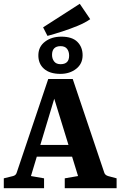

<svg xmlns="http://www.w3.org/2000/svg" viewBox="-26 -991 634 1011"><path d="M150 -228H378L399 -166H133ZM523 -82Q527 -69 543 -64L588 -52V0H315V-52L385 -64L244 -522H275L137 -64L206 -52V0H-6V-52L43 -64Q58 -68 62 -82L228 -575H357ZM292 -602Q236 -602 205.5 -629Q175 -656 176 -702Q177 -746 211.5 -772Q246 -798 297 -798Q354 -798 381.5 -770.5Q409 -743 409 -700Q409 -655 375 -628.5Q341 -602 292 -602ZM293 -653Q315 -653 326.5 -664Q338 -675 338 -698Q338 -720 327 -734Q316 -748 293 -748Q271 -748 259.5 -736.5Q248 -725 248 -702Q248 -682 259 -667.5Q270 -653 293 -653ZM224 -802 201 -847 394 -971 449 -890Q422 -871 383 -855Q344 -839 302.5 -825.5Q261 -812 224 -802Z"/></svg>

Font: Rasa
Style: Bold
Weight: 700
Designer: Anna Giedrys (Yrsa+Rasa design), David Brezina (Yrsa art-direction, Rasa art-direction, design)
Foundry: Rosetta Type Foundry
Version: Version 2.004